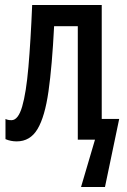

<svg xmlns="http://www.w3.org/2000/svg" viewBox="-20 -560 511 770"><path d="M388 -83H458L401 190H305L361 0H292V-455H197Q189 -296 174.5 -194Q160 -92 130.5 -42.5Q101 7 47 7Q23 7 2 -2V-83Q11 -78 26 -78Q53 -78 69 -133Q85 -188 94 -291.5Q103 -395 109 -540H388Z"/></svg>

Font: Noto Sans ExtraCondensed Medium
Style: Regular
Weight: 500
Width: 2
Designer: Monotype Design Team
Foundry: Monotype Imaging Inc.
Version: Version 2.013; ttfautohint (v1.8.4.7-5d5b)